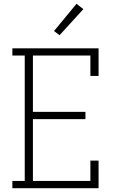

<svg xmlns="http://www.w3.org/2000/svg" viewBox="-20 -989 640 1009"><path d="M45 0V-38H110V-697H45V-735H498V-590H455V-697H153V-401H429V-363H153V-38H455V-145H498V0ZM293 -804 264 -826 382 -969 418 -941Z"/></svg>

Font: Iosevka Curly Slab XLtEx
Style: Regular
Weight: 200
Width: 7
Monospace: yes
Designer: Belleve Invis
Foundry: Belleve Invis
Version: Version 11.1.0; ttfautohint (v1.8.3)